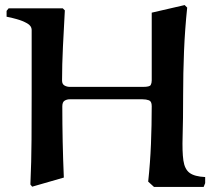

<svg xmlns="http://www.w3.org/2000/svg" viewBox="-20 -731 837 758"><path d="M579 -413V-681L709 -711L719 -701Q710 -615 706.5 -528.5Q703 -442 703 -356Q703 -257 701 -194.5Q699 -132 704 -97.5Q709 -63 728.5 -48.5Q748 -34 790 -32V-8L784 7H588L565 -14Q573 -88 576 -162.5Q579 -237 579 -312Q579 -331 568 -335Q557 -339 543 -339H255Q244 -339 235 -333.5Q226 -328 226 -311Q226 -170 232 -30L107 6Q106 4 103 1Q100 -2 100 -3Q104 -92 104.5 -181Q105 -270 105 -359V-612Q105 -629 87 -639Q69 -649 46 -655.5Q23 -662 6 -665V-688L14 -698H228L236 -690Q232 -619 228.5 -547Q225 -475 225 -413Q225 -399 234.5 -393.5Q244 -388 256 -388H545Q571 -388 575 -395.5Q579 -403 579 -413Z"/></svg>

Font: Aref Ruqaa Ink
Style: Bold
Weight: 700
Designer: Abdullah Aref
Version: Version 1.005